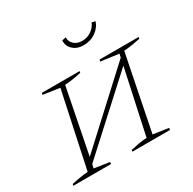

<svg xmlns="http://www.w3.org/2000/svg" viewBox="-157 -870 1034 1030"><g transform="rotate(-30 360.5 -355.0)"><path d="M12 0 14 -10Q73 -23 116 -26L215 -490L113 -505L115 -516H349L347 -506Q326 -502 303 -497.5Q280 -493 245 -491L166 -90L576 -468L581 -490L470 -505L473 -516H715L713 -506Q692 -502 668.5 -497.5Q645 -493 611 -491L518 -26L613 -12L611 0H378L380 -10Q406 -16 431.5 -20.5Q457 -25 481 -26L567 -424L158 -50L153 -26L247 -12L246 0ZM438 -625Q397 -625 372.5 -648.5Q348 -672 351 -705L375 -710Q374 -684 393 -666.5Q412 -649 443 -649Q475 -649 500 -666.5Q525 -684 535 -710L557 -705Q547 -672 514.5 -648.5Q482 -625 438 -625Z"/></g></svg>

Font: Piazzolla SC Thin
Style: Italic
Weight: 100
Italic angle: -11.3°
Designer: Juan Pablo del Peral
Foundry: Huerta Tipografica
Version: Version 1.330